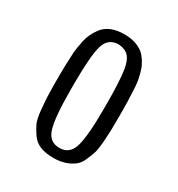

<svg xmlns="http://www.w3.org/2000/svg" viewBox="-123 -936 595 642"><g transform="rotate(30 174.5 -614.5)"><path d="M54.2 -603V-626Q54.2 -653.8 54.7 -662.1L56.2 -697.3Q56.6 -719.7 59.1 -732.4L64.9 -764.2Q70.8 -791 89.8 -817.4Q115.7 -853 174.3 -853Q212.9 -853 238.8 -836.9Q258.8 -825.7 274.9 -793.9Q280.8 -782.7 285.2 -764.2Q290 -747.1 291.5 -732.4Q293.5 -717.3 293.9 -697.3L295.4 -662.1Q295.9 -653.8 295.9 -626V-603Q295.9 -564.5 295.4 -553.2Q293.9 -520.5 293 -507.8Q290.5 -478 286.6 -463.9Q282.2 -450.2 273.4 -429.7Q265.6 -410.6 252 -399.9Q220.2 -376 174.8 -376Q145 -376 124.5 -383.8Q103.5 -391.6 89.8 -410.6Q77.6 -428.2 69.3 -445.3Q62 -462.4 59.1 -493.2Q55.7 -528.8 55.2 -544.4Q54.2 -570.8 54.2 -603ZM110.8 -626V-603Q110.8 -496.1 123.5 -455.1Q135.7 -415 174.8 -415Q213.9 -415 226.1 -455.1Q238.8 -496.1 238.8 -603V-626Q238.8 -704.1 232.4 -750Q227.1 -783.7 213.4 -798.1Q199.7 -812.5 174.8 -814Q134.8 -814 122.6 -773.9Q110.8 -733.4 110.8 -626Z"/></g></svg>

Font: VL Oswald
Style: Light
Weight: 300
Designer: vernon adams
Foundry: vernon adams
Version: Version ; ttfautohint (v0.92.18-e454-dirty) -l 8 -r 50 -G 20